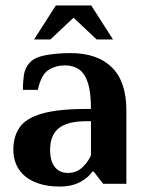

<svg xmlns="http://www.w3.org/2000/svg" viewBox="-20 -675 536 705"><path d="M199 10Q157 10 125.5 0Q94 -10 72.5 -27.5Q51 -45 40 -70Q29 -95 29 -125Q29 -173 51.5 -206.5Q74 -240 133 -257.5Q192 -275 299 -275H314Q314 -335 303 -370Q292 -405 270.5 -420Q249 -435 219 -435Q185 -435 158 -418Q131 -401 119 -345H64Q64 -371 67.5 -398Q71 -425 89 -445Q107 -465 148.5 -472.5Q190 -480 239 -480Q288 -480 326 -467Q364 -454 390.5 -428Q417 -402 430.5 -362.5Q444 -323 444 -270V0H359L324 -45H319Q306 -24 275 -7Q244 10 199 10ZM229 -40Q262 -40 284 -62Q306 -84 314 -105V-230H299Q227 -230 195.5 -204Q164 -178 164 -125Q164 -83 181.5 -61.5Q199 -40 229 -40ZM105 -530 185 -655H315L395 -530H335L250 -610L165 -530Z"/></svg>

Font: El Messiri
Style: Regular
Weight: 400
Designer: Mohamed Gaber
Foundry: Kief Type Foundry
Version: Version 2.020